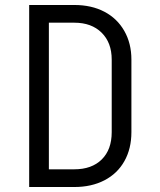

<svg xmlns="http://www.w3.org/2000/svg" viewBox="-20 -750 640 770"><path d="M97 0V-730H278Q347 -730 398.5 -703Q450 -676 478.5 -626Q507 -576 507 -511V-220Q507 -154 479 -104Q451 -54 399 -27Q347 0 278 0ZM278 -71Q348 -71 388 -110.5Q428 -150 428 -220V-511Q428 -579 387.5 -619Q347 -659 278 -659H176V-71Z"/></svg>

Font: JetBrains Mono Semi Light
Style: Regular
Weight: 350
Monospace: yes
Designer: Philipp Nurullin, Konstantin Bulenkov
Foundry: JetBrains
Version: 2.002